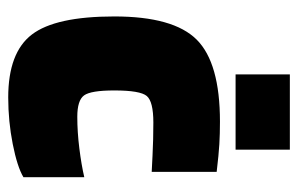

<svg xmlns="http://www.w3.org/2000/svg" viewBox="-149 -565 725 467"><g transform="rotate(90 213.5 -331.5)"><path d="M411 -174V-26Q386 -11 330.5 0Q275 11 217 11Q108 11 64 -46.5Q20 -104 20 -247Q20 -391 76.5 -447.5Q133 -504 276 -504Q306 -504 331 -502.5Q356 -501 398 -496V-338Q397 -338 358 -340Q319 -342 278 -342Q227 -342 213.5 -326Q200 -310 200 -247Q200 -190 212 -173.5Q224 -157 264 -157Q301 -157 341 -162Q381 -167 411 -174ZM344 -542H161V-674H344Z"/></g></svg>

Font: Blinker ExtraBold
Style: Regular
Weight: 800
Designer: Juergen Huber
Foundry: supertype
Version: Version 1.017;hotconv 1.0.117;makeotfexe 2.5.65602